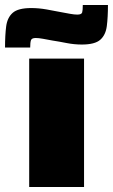

<svg xmlns="http://www.w3.org/2000/svg" viewBox="-72 -743 449 763"><path d="M44 0V-510H262V0ZM-52 -554Q-52 -603 -47.5 -638Q-43 -673 -21.5 -692Q0 -711 52 -711Q82 -711 113 -705.5Q144 -700 169 -695Q190 -691 207 -688Q224 -685 235 -685Q252 -685 254.5 -693.5Q257 -702 257 -723H357Q357 -675 352.5 -639.5Q348 -604 326.5 -585Q305 -566 253 -566Q223 -566 192.5 -572Q162 -578 136 -582Q115 -586 98 -589Q81 -592 70 -592Q54 -592 51 -583Q48 -574 48 -554Z"/></svg>

Font: Saira Black
Style: Regular
Weight: 900
Designer: Hector Gatti with collaboration of the Omnibus-Type team
Foundry: Omnibus-Type
Version: Version 1.100; ttfautohint (v1.8.3)